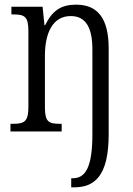

<svg xmlns="http://www.w3.org/2000/svg" viewBox="-20 -565 571 825"><path d="M286 240H298C385 240 447 193 447 12V-356C447 -486 400 -545 307 -545C243 -545 205 -520 174 -457H171L163 -536H29V-503H36C85 -503 102 -495 102 -432V-106C102 -41 84 -33 34 -33H25V0H245V-33H240C190 -33 173 -40 173 -104V-325C173 -426 208 -496 284 -496C352 -496 377 -441 377 -352V11C377 157 346 201 292 201H286Z"/></svg>

Font: Noto Serif Armenian Condensed Light
Style: Regular
Weight: 300
Width: 3
Designer: Monotype Design Team
Foundry: Monotype Imaging Inc.
Version: Version 2.008